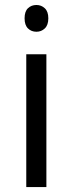

<svg xmlns="http://www.w3.org/2000/svg" viewBox="-20 -754 293 774"><path d="M167 0H85.9V-535.2H167ZM79.1 -680.2Q79.1 -708 92.8 -720.9Q106.4 -733.9 127 -733.9Q146.5 -733.9 160.6 -720.7Q174.8 -707.5 174.8 -680.2Q174.8 -652.8 160.6 -639.4Q146.5 -626 127 -626Q106.4 -626 92.8 -639.4Q79.1 -652.8 79.1 -680.2Z"/></svg>

Font: f01899195
Style: Regular
Weight: 400
Foundry: Ascender Corporation
Version: Version 1.10